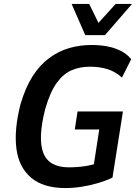

<svg xmlns="http://www.w3.org/2000/svg" viewBox="-20 -943 701 973"><path d="M312 10Q199 10 137 -43Q75 -96 63 -191Q51 -286 84 -415Q109 -500 145.5 -557Q182 -614 229.5 -649Q277 -684 331 -699.5Q385 -715 444 -715Q487 -715 524 -708Q561 -701 592.5 -685Q624 -669 645 -643L598 -550Q565 -580 525 -592.5Q485 -605 436 -605Q385 -605 343 -587Q301 -569 267.5 -523Q234 -477 209 -390Q171 -241 199.5 -168Q228 -95 329 -95Q373 -95 414 -101.5Q455 -108 493 -123L451 -80L483 -287H359L373 -378H603L550 -43Q519 -28 479.5 -16Q440 -4 396.5 3Q353 10 312 10ZM412 -765 343 -923H432L479 -827L566 -923H649L512 -765Z"/></svg>

Font: Nunito Sans 7pt Condensed
Style: Bold Italic
Weight: 700
Width: 3
Italic angle: -9°
Designer: Vernon Adams
Foundry: Vernon Adams
Version: Version 3.101;gftools[0.9.27]